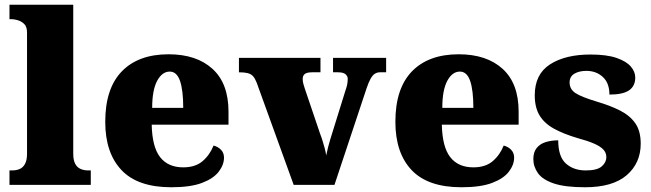

<svg xmlns="http://www.w3.org/2000/svg" viewBox="-20 -780 2747 810"><path d="M20 0V-61H31Q50 -61 64 -67.5Q78 -74 86 -89.5Q94 -105 94 -131V-643Q94 -668 81.5 -679.5Q69 -691 54 -695Q39 -699 31 -699H20V-760H289V-131Q289 -105 297 -89.5Q305 -74 319.5 -67.5Q334 -61 352 -61H363V0Z M703 10Q561 10 492.5 -62.5Q424 -135 424 -266Q424 -407 494 -479Q564 -551 691 -551Q809 -551 876.5 -489.5Q944 -428 944 -309V-254H620Q622 -160 655.5 -117Q689 -74 753 -74Q804 -74 834.5 -100Q865 -126 881 -166Q900 -161 912.5 -148Q925 -135 925 -115Q925 -85 903 -56Q881 -27 832.5 -8.5Q784 10 703 10ZM753 -325Q753 -399 739.5 -438.5Q726 -478 696 -478Q664 -478 643 -439Q622 -400 622 -325Z M1063 -431Q1056 -449 1047.5 -458.5Q1039 -468 1025 -471.5Q1011 -475 988 -475V-536H1332V-475H1297Q1275 -475 1266 -468Q1257 -461 1257 -447Q1257 -436 1260 -425.5Q1263 -415 1266 -406L1330 -217Q1337 -199 1341.5 -183.5Q1346 -168 1350 -154Q1354 -140 1356 -124Q1360 -143 1364.5 -160.5Q1369 -178 1373 -191L1437 -397Q1442 -411 1444.5 -422.5Q1447 -434 1447 -448Q1447 -458 1438 -466.5Q1429 -475 1406 -475H1385V-536H1609V-475H1583Q1571 -475 1561.5 -469Q1552 -463 1543.5 -448Q1535 -433 1526 -406L1391 0H1219Z M1927 10Q1785 10 1716.5 -62.5Q1648 -135 1648 -266Q1648 -407 1718 -479Q1788 -551 1915 -551Q2033 -551 2100.5 -489.5Q2168 -428 2168 -309V-254H1844Q1846 -160 1879.5 -117Q1913 -74 1977 -74Q2028 -74 2058.5 -100Q2089 -126 2105 -166Q2124 -161 2136.5 -148Q2149 -135 2149 -115Q2149 -85 2127 -56Q2105 -27 2056.5 -8.5Q2008 10 1927 10ZM1977 -325Q1977 -399 1963.5 -438.5Q1950 -478 1920 -478Q1888 -478 1867 -439Q1846 -400 1846 -325Z M2448 10Q2364 10 2316.5 -6Q2269 -22 2249.5 -49.5Q2230 -77 2230 -109Q2230 -138 2244 -155.5Q2258 -173 2282 -180.5Q2306 -188 2335 -188Q2335 -119 2367.5 -90Q2400 -61 2451 -61Q2499 -61 2518.5 -78Q2538 -95 2538 -117Q2538 -136 2525 -149.5Q2512 -163 2485.5 -174.5Q2459 -186 2418 -197Q2357 -215 2316.5 -237.5Q2276 -260 2256 -293.5Q2236 -327 2236 -378Q2236 -467 2300.5 -508.5Q2365 -550 2471 -550Q2540 -550 2581.5 -535.5Q2623 -521 2641.5 -499Q2660 -477 2660 -453Q2660 -417 2634 -399Q2608 -381 2551 -381Q2551 -430 2523 -455.5Q2495 -481 2454 -481Q2423 -481 2403 -469Q2383 -457 2383 -432Q2383 -404 2407.5 -387.5Q2432 -371 2502 -350Q2556 -334 2597 -313Q2638 -292 2660.5 -259.5Q2683 -227 2683 -174Q2683 -92 2624 -41Q2565 10 2448 10Z"/></svg>

Font: Noto Serif Hebrew Black
Style: Regular
Weight: 900
Version: Version 2.003